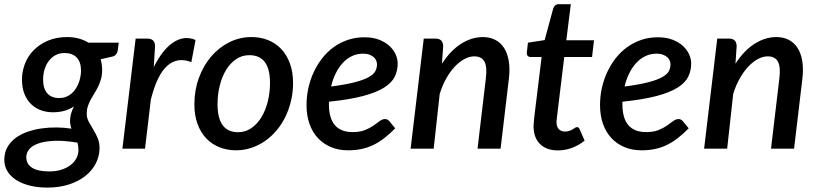

<svg xmlns="http://www.w3.org/2000/svg" viewBox="-50 -690 3798 891"><path d="M424 -365.5Q424 -341.5 418.5 -322.5Q413 -303.5 405 -287.2Q397 -271 387.8 -256.5Q378.5 -242 370.8 -227.5Q363 -213 357.8 -197.2Q352.5 -181.5 352.5 -163Q352.5 -142.5 361.8 -125.2Q371 -108 382.2 -89.8Q393.5 -71.5 402.8 -50.5Q412 -29.5 412 -2Q411.5 35 394.8 68Q378 101 346.8 126Q315.5 151 270.8 165.8Q226 180.5 169.5 180.5Q124 180.5 87 171Q50 161.5 24 144.5Q-2 127.5 -16 104Q-30 80.5 -30 52Q-30 18.5 -15.8 -6.8Q-1.5 -32 22.5 -49.8Q46.5 -67.5 78 -78.5Q109.5 -89.5 144 -94.2Q178.5 -99 214 -98.5Q249.5 -98 281.5 -93Q278.5 -101.5 276.8 -110.5Q275 -119.5 275 -129.5Q275 -144 279.2 -160.5Q283.5 -177 293 -196Q273.5 -183 250 -176Q226.5 -169 194.5 -169Q165.5 -169 139.5 -178.5Q113.5 -188 94 -207Q74.5 -226 63.2 -254.5Q52 -283 52 -321.5Q52 -358 65.5 -393.5Q79 -429 105.8 -456.5Q132.5 -484 171.8 -501Q211 -518 262 -518Q289.5 -518 314.5 -511.5Q339.5 -505 360 -492H501L496.5 -456.5Q493.5 -434.5 474 -428L417 -415Q424 -391.5 424 -365.5ZM224.5 -235Q249 -235 267.8 -246Q286.5 -257 299.2 -275Q312 -293 318.8 -315.8Q325.5 -338.5 326 -361.5Q326 -402 306 -423Q286 -444 250 -444Q225.5 -444 207 -433.8Q188.5 -423.5 175.8 -406.2Q163 -389 156.5 -366.8Q150 -344.5 150 -320.5Q150 -279.5 169.2 -257.2Q188.5 -235 224.5 -235ZM314 6.5Q314 -3 312.8 -11.5Q311.5 -20 309.5 -28Q246.5 -38.5 201.8 -36.5Q157 -34.5 128 -24.2Q99 -14 85.5 2.8Q72 19.5 72 39Q72 71.5 99 88.5Q126 105.5 178.5 105.5Q209 105.5 234 97.8Q259 90 276.8 76.5Q294.5 63 304.2 45Q314 27 314 6.5Z M518 0 579.5 -511H633.5Q651 -511 660.2 -502.2Q669.5 -493.5 669.5 -475L663.5 -378.5Q683.5 -418.5 706.2 -447.5Q729 -476.5 753.8 -493Q778.5 -509.5 804.5 -512.8Q830.5 -516 857.5 -504.5L838 -401.5Q774.5 -427 726.8 -385.2Q679 -343.5 650 -228L623 0Z M1055 -76.5Q1088.5 -76.5 1116 -95.2Q1143.5 -114 1162.8 -145.5Q1182 -177 1192.5 -218.2Q1203 -259.5 1203 -304.5Q1203 -370.5 1178.8 -402.2Q1154.5 -434 1107 -434Q1073 -434 1045.8 -415.5Q1018.5 -397 999.5 -366Q980.5 -335 970 -293.5Q959.5 -252 959.5 -206.5Q959.5 -76.5 1055 -76.5ZM1045.5 7.5Q1003.5 7.5 968 -6.8Q932.5 -21 906.8 -48.2Q881 -75.5 866.5 -115.2Q852 -155 852 -205.5Q852 -271 872.8 -328Q893.5 -385 929.5 -427.2Q965.5 -469.5 1013.8 -493.8Q1062 -518 1117 -518Q1159 -518 1194.5 -503.8Q1230 -489.5 1255.5 -462.2Q1281 -435 1295.5 -395.2Q1310 -355.5 1310 -305Q1310 -262 1300.5 -222Q1291 -182 1274 -147.2Q1257 -112.5 1232.8 -84Q1208.5 -55.5 1179.2 -35.2Q1150 -15 1116 -3.8Q1082 7.5 1045.5 7.5Z M1795.5 -395.5Q1795.5 -362 1781.8 -334Q1768 -306 1732.5 -283.5Q1697 -261 1635 -244.5Q1573 -228 1476.5 -218V-205Q1476.5 -141.5 1504 -109.2Q1531.5 -77 1586.5 -77Q1621 -77 1644 -86.5Q1667 -96 1683.2 -107.2Q1699.5 -118.5 1711.8 -128Q1724 -137.5 1737.5 -137.5Q1748 -137.5 1757 -127.5L1784 -94.5Q1758 -68 1733 -48.8Q1708 -29.5 1682 -17Q1656 -4.5 1627.5 1.5Q1599 7.5 1565.5 7.5Q1521 7.5 1485.5 -7.5Q1450 -22.5 1424.8 -49.8Q1399.5 -77 1386 -115.8Q1372.5 -154.5 1372.5 -202.5Q1372.5 -242.5 1381 -281.2Q1389.5 -320 1405.8 -355Q1422 -390 1445.2 -419.8Q1468.5 -449.5 1498.2 -471Q1528 -492.5 1563.8 -504.8Q1599.5 -517 1640.5 -517Q1680 -517 1709 -505.8Q1738 -494.5 1757.2 -476.8Q1776.5 -459 1786 -437.5Q1795.5 -416 1795.5 -395.5ZM1634.5 -441Q1606.5 -441 1582.8 -429.5Q1559 -418 1540.2 -397.5Q1521.5 -377 1507.8 -349.2Q1494 -321.5 1486.5 -288.5Q1555.5 -297.5 1597.2 -308.5Q1639 -319.5 1661.8 -332.5Q1684.5 -345.5 1692 -360.2Q1699.5 -375 1699.5 -391.5Q1699.5 -399.5 1696 -408.5Q1692.5 -417.5 1684.8 -424.5Q1677 -431.5 1664.5 -436.2Q1652 -441 1634.5 -441Z M1855.5 0 1916.5 -511H1970.5Q1988 -511 1997.2 -502.2Q2006.5 -493.5 2006.5 -475L2001 -394.5Q2041 -456 2090 -487Q2139 -518 2191 -518Q2223 -518 2248 -505.2Q2273 -492.5 2289 -467.8Q2305 -443 2311 -407Q2317 -371 2311.5 -324.5L2273 0H2166L2204.5 -324.5Q2211.5 -379 2198.2 -403.8Q2185 -428.5 2150.5 -428.5Q2128.5 -428.5 2105.2 -416Q2082 -403.5 2060.5 -380.8Q2039 -358 2020.8 -325.8Q2002.5 -293.5 1990.5 -254L1962.5 0Z M2426 -100.5Q2426 -104 2426.2 -108.8Q2426.5 -113.5 2427.2 -122.5Q2428 -131.5 2429.5 -146.5Q2431 -161.5 2434 -185L2463.5 -425.5H2412Q2403.5 -425.5 2398.5 -431.2Q2393.5 -437 2395 -448.5L2400 -492L2477.5 -504L2517.5 -651.5Q2520.5 -660 2526.8 -665.2Q2533 -670.5 2542 -670.5H2599L2578 -503H2706.5L2697.5 -425.5H2568.5L2540 -191Q2537.5 -170.5 2536 -158.2Q2534.5 -146 2533.8 -138.8Q2533 -131.5 2532.8 -128.8Q2532.5 -126 2532.5 -124.5Q2532.5 -102.5 2543 -91Q2553.5 -79.5 2572 -79.5Q2584 -79.5 2592.5 -82.8Q2601 -86 2607.5 -89.8Q2614 -93.5 2618.5 -96.8Q2623 -100 2627 -100Q2632.5 -100 2635 -97.8Q2637.5 -95.5 2640 -90L2663 -37.5Q2636.5 -15.5 2604.2 -3.8Q2572 8 2539 8Q2487.5 8 2457.5 -20.2Q2427.5 -48.5 2426 -100.5Z M3157.5 -395.5Q3157.5 -362 3143.8 -334Q3130 -306 3094.5 -283.5Q3059 -261 2997 -244.5Q2935 -228 2838.5 -218V-205Q2838.5 -141.5 2866 -109.2Q2893.5 -77 2948.5 -77Q2983 -77 3006 -86.5Q3029 -96 3045.2 -107.2Q3061.5 -118.5 3073.8 -128Q3086 -137.5 3099.5 -137.5Q3110 -137.5 3119 -127.5L3146 -94.5Q3120 -68 3095 -48.8Q3070 -29.5 3044 -17Q3018 -4.5 2989.5 1.5Q2961 7.5 2927.5 7.5Q2883 7.5 2847.5 -7.5Q2812 -22.5 2786.8 -49.8Q2761.5 -77 2748 -115.8Q2734.5 -154.5 2734.5 -202.5Q2734.5 -242.5 2743 -281.2Q2751.5 -320 2767.8 -355Q2784 -390 2807.2 -419.8Q2830.5 -449.5 2860.2 -471Q2890 -492.5 2925.8 -504.8Q2961.5 -517 3002.5 -517Q3042 -517 3071 -505.8Q3100 -494.5 3119.2 -476.8Q3138.5 -459 3148 -437.5Q3157.5 -416 3157.5 -395.5ZM2996.5 -441Q2968.5 -441 2944.8 -429.5Q2921 -418 2902.2 -397.5Q2883.5 -377 2869.8 -349.2Q2856 -321.5 2848.5 -288.5Q2917.5 -297.5 2959.2 -308.5Q3001 -319.5 3023.8 -332.5Q3046.5 -345.5 3054 -360.2Q3061.5 -375 3061.5 -391.5Q3061.5 -399.5 3058 -408.5Q3054.5 -417.5 3046.8 -424.5Q3039 -431.5 3026.5 -436.2Q3014 -441 2996.5 -441Z M3217.5 0 3278.5 -511H3332.5Q3350 -511 3359.2 -502.2Q3368.5 -493.5 3368.5 -475L3363 -394.5Q3403 -456 3452 -487Q3501 -518 3553 -518Q3585 -518 3610 -505.2Q3635 -492.5 3651 -467.8Q3667 -443 3673 -407Q3679 -371 3673.5 -324.5L3635 0H3528L3566.5 -324.5Q3573.5 -379 3560.2 -403.8Q3547 -428.5 3512.5 -428.5Q3490.5 -428.5 3467.2 -416Q3444 -403.5 3422.5 -380.8Q3401 -358 3382.8 -325.8Q3364.5 -293.5 3352.5 -254L3324.5 0Z"/></svg>

Font: Lato Semibold
Style: Italic
Weight: 600
Italic angle: -7°
Designer: Lukasz Dziedzic
Foundry: tyPoland Lukasz Dziedzic
Version: Version 2.006; 2014-01-15